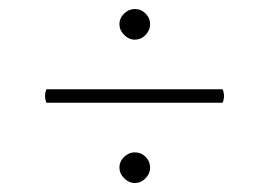

<svg xmlns="http://www.w3.org/2000/svg" viewBox="-20 -566 597 426"><path d="M83 -368H474Q480 -353 474 -338H83Q77 -353 83 -368ZM279 -478Q266 -478 255.5 -488.5Q245 -499 245 -512Q245 -526 255.5 -536Q266 -546 279 -546Q293 -546 303 -536Q313 -526 313 -512Q313 -499 303 -488.5Q293 -478 279 -478ZM279 -160Q266 -160 255.5 -170.5Q245 -181 245 -194Q245 -208 255.5 -218Q266 -228 279 -228Q293 -228 303 -218Q313 -208 313 -194Q313 -181 303 -170.5Q293 -160 279 -160Z"/></svg>

Font: Arima Thin Thin
Style: Regular
Weight: 250
Version: Version 1.100